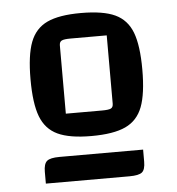

<svg xmlns="http://www.w3.org/2000/svg" viewBox="-45 -812 598 650"><g transform="rotate(-5 253.5 -486.5)"><path d="M64 -560Q64 -642 81 -686.5Q98 -731 138.5 -750Q179 -769 253 -769Q329 -769 369.5 -750Q410 -731 427 -686.5Q444 -642 444 -560Q444 -478 427 -433.5Q410 -389 369 -370Q328 -351 253 -351Q179 -351 138.5 -370Q98 -389 81 -433.5Q64 -478 64 -560ZM296 -434Q319 -434 326.5 -438Q334 -442 334 -454V-686H211Q189 -686 181 -682Q173 -678 173 -666V-434ZM139 -290H423V-249Q423 -222 412 -213Q401 -204 369 -204H85V-244Q85 -271 96 -280.5Q107 -290 139 -290Z"/></g></svg>

Font: Changa Medium
Style: Regular
Weight: 500
Designer: Eduardo Rodriguez Tunni
Foundry: Eduardo Rodriguez Tunni
Version: Version 2.002; ttfautohint (v1.5) -l 8 -r 50 -G 150 -x 14 -H